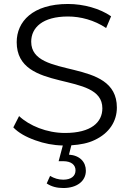

<svg xmlns="http://www.w3.org/2000/svg" viewBox="-20 -726 655 966"><path d="M299 220C366 220 412 186 412 133C412 89 382 56 327 52L339 5C385 2 424 -6 455 -21C531 -56 568 -117 568 -185C568 -441 137 -323 137 -516C137 -587 194 -643 322 -643C385 -643 454 -625 514 -585L539 -644C483 -683 401 -706 322 -706C144 -706 64 -617 64 -514C64 -254 495 -373 495 -181C495 -111 439 -57 307 -57C215 -57 127 -94 76 -142L47 -85C73 -58 110 -37 158 -20C202 -4 248 5 296 6L275 85H298C339 85 360 104 360 131C360 160 338 178 298 178C274 178 252 171 232 159L215 197C239 213 266 220 299 220Z"/></svg>

Font: Montserrat Z
Style: Regular
Weight: 400
Designer: Julieta Ulanovsky
Foundry: Julieta Ulanovsky
Version: Version 8.000